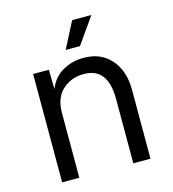

<svg xmlns="http://www.w3.org/2000/svg" viewBox="-108 -818 817 907"><g transform="rotate(-15 300.0 -364.0)"><path d="M84 0V-530H161L163 -435Q184 -489 230.5 -515.5Q277 -542 332 -542Q393 -542 433.5 -515Q474 -488 495 -442.5Q516 -397 516 -341V0H432V-317Q432 -391 403 -429.5Q374 -468 314 -468Q253 -468 210.5 -429.5Q168 -391 168 -317V0ZM262 -600 328 -728H422L332 -600Z"/></g></svg>

Font: Geist Mono
Style: Regular
Weight: 400
Monospace: yes
Designer: Basement.studio, Andrés Briganti, Mateo Zaragoza
Foundry: Basement.studio, Vercel, Andrés Briganti, Guido Ferreyra, Mateo Zaragoza
Version: Version 1.500; ttfautohint (v1.8.4.7-5d5b)